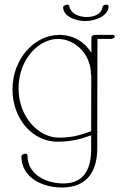

<svg xmlns="http://www.w3.org/2000/svg" viewBox="-20 -606 556 833"><path d="M451.2 -579.1C451.2 -583 447.3 -585.9 440.9 -585.9C432.6 -585.9 425.3 -581.1 424.8 -575.7C420.4 -545.4 390.6 -532.2 356 -532.2C321.3 -532.2 285.2 -547.9 280.3 -580.1C279.7 -584.1 276.2 -585.8 271.8 -585.8C264.1 -585.8 253.9 -580.6 253.9 -574.7C253.9 -534.7 308.1 -514.6 350.1 -514.6C395 -514.6 451.2 -538.1 451.2 -579.1ZM478 -447.8C478 -451.7 473.6 -454.6 467.8 -454.6H392.6C385.3 -454.6 377.9 -450.2 376.5 -445.3V-377C348.6 -422.9 298.8 -454.6 237.3 -454.6C128.9 -454.6 34.2 -350.1 34.2 -218.3C34.2 -86.9 124.5 8.8 228.5 8.8C296.9 8.8 339.4 -6.3 375.5 -19V40.5C375.5 130.9 342.3 189.9 254.4 189.9C186.5 189.9 99.1 155.8 99.1 67.4C99.1 62.9 95.2 61 90.4 61C82.8 61 72.8 65.8 72.8 71.8C72.8 168 168.5 207.5 248 207.5C356.4 207.5 401.9 140.1 401.9 36.1V-30.8C403.3 -32.7 403.8 -35.2 402.8 -37.1C402.8 -37.6 402.3 -38.1 401.9 -38.6L402.8 -437H461.4C468.3 -437 478 -441.4 478 -447.8ZM375.5 -36.6C335.9 -23.4 301.8 -8.8 234.9 -8.8C151.9 -8.8 60.5 -93.8 60.5 -222.7C60.5 -253.9 65.9 -282.7 75.2 -308.6C105 -390.6 171.9 -437 231 -437C307.6 -437 374.5 -369.1 374.5 -284.2C374.5 -282.7 375 -281.7 376 -280.8Z"/></svg>

Font: WireWyrm
Style: Light
Weight: 200
Version: Version 001.000